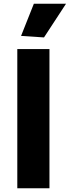

<svg xmlns="http://www.w3.org/2000/svg" viewBox="-20 -1001 371 1021"><path d="M72 -740H243V0H72ZM92 -810 160 -981H331L214 -802Z"/></svg>

Font: Encode Sans Normal
Style: Bold
Weight: 700
Designer: Pablo Impallari, Andres Torresi
Foundry: Pablo Impallari, Andres Torresi
Version: Version 1.000; ttfautohint (v1.00) -l 8 -r 50 -G 200 -x 14 -